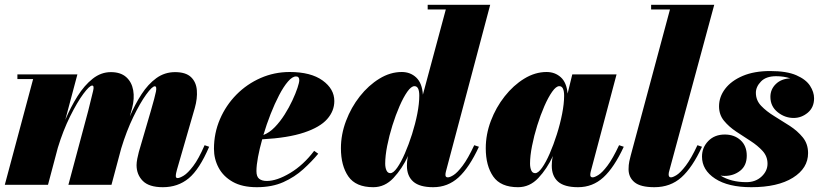

<svg xmlns="http://www.w3.org/2000/svg" viewBox="-20 -770 3432 800"><path d="M444.5 0H265L347.5 -308Q362 -367.5 367.8 -390.5Q373.5 -413.5 364 -413.5Q353 -413.5 327.2 -378.8Q301.5 -344 272.2 -285.2Q243 -226.5 221 -154.5L180 0H0L118 -440.5H52.5V-460H302.5L252 -270.5Q274.5 -324 303 -369.2Q331.5 -414.5 366.2 -442Q401 -469.5 442 -469.5Q482.5 -469.5 505.8 -448.8Q529 -428 535 -394Q541 -360 530.5 -319.5L521 -285Q542.5 -335.5 569.8 -377.5Q597 -419.5 631.5 -444.5Q666 -469.5 709.5 -469.5Q754 -469.5 775.8 -448.8Q797.5 -428 800.2 -394Q803 -360 791.5 -319.5L717.5 -63.5Q715.5 -57 714 -49.5Q712.5 -42 712.5 -36.5Q712.5 -28 720 -28Q728.5 -28 745.5 -38.2Q762.5 -48.5 785 -78Q807.5 -107.5 832.5 -165L851.5 -158.5Q811 -64 766.2 -27Q721.5 10 658.5 10Q601 10 575 -16.2Q549 -42.5 549 -82Q549 -93 552 -108.8Q555 -124.5 558.5 -137L608.5 -308Q625.5 -366.5 629.8 -388.5Q634 -410.5 625 -410.5Q614 -410.5 589 -376Q564 -341.5 535.5 -282.8Q507 -224 485 -151.5Z M1048.5 -57Q1048.5 -34 1060 -25Q1071.5 -16 1091.5 -16Q1133.5 -16 1189 -49.2Q1244.5 -82.5 1289 -141.5L1306 -129.5Q1279 -97 1243.5 -64.8Q1208 -32.5 1160.8 -11.2Q1113.5 10 1050 10Q989.5 10 950 -12.2Q910.5 -34.5 891 -71Q871.5 -107.5 871.5 -150Q871.5 -215.5 896.5 -273.5Q921.5 -331.5 965.2 -375.8Q1009 -420 1066 -445Q1123 -470 1187 -470Q1275 -470 1324 -434.8Q1373 -399.5 1373 -349Q1373 -307.5 1343.2 -273.8Q1313.5 -240 1247.2 -217.8Q1181 -195.5 1072.5 -189.5Q1061.5 -150.5 1055 -115.8Q1048.5 -81 1048.5 -57ZM1213.5 -451.5Q1198 -451.5 1179.8 -430.2Q1161.5 -409 1143 -373.5Q1124.5 -338 1107.5 -294.8Q1090.5 -251.5 1077.5 -207.5Q1102.5 -217 1125 -240.2Q1147.5 -263.5 1166 -292.8Q1184.5 -322 1198.2 -351.5Q1212 -381 1219.5 -403.8Q1227 -426.5 1227 -436Q1227 -451.5 1213.5 -451.5Z M1975.5 -158.5Q1935.5 -72 1890.8 -31Q1846 10 1785 10Q1728.5 10 1702 -13.2Q1675.5 -36.5 1675.5 -79.5Q1675.5 -96 1678 -110L1680.5 -120.5Q1655.5 -67 1619.5 -28.5Q1583.5 10 1535.5 10Q1462.5 10 1431.5 -34.8Q1400.5 -79.5 1400.5 -152.5Q1400.5 -210 1421.8 -266.2Q1443 -322.5 1479.2 -368.5Q1515.5 -414.5 1560.8 -442.2Q1606 -470 1654 -470Q1690 -470 1714.5 -446.8Q1739 -423.5 1742 -375.5L1837.5 -730.5H1762V-750H2022.5L1838 -55.5Q1836 -48 1836 -41Q1836 -31 1846 -31Q1855 -31 1870.5 -41Q1886 -51 1907.8 -79.8Q1929.5 -108.5 1956 -165ZM1727 -371.5Q1727 -411 1707 -411Q1693.5 -411 1677.2 -388Q1661 -365 1644.8 -327.8Q1628.5 -290.5 1615 -247.2Q1601.5 -204 1593.2 -162Q1585 -120 1585 -88.5Q1585 -72 1590.2 -60.2Q1595.5 -48.5 1606.5 -48.5Q1619 -48.5 1635 -71.2Q1651 -94 1667 -130.8Q1683 -167.5 1696.8 -210.8Q1710.5 -254 1718.8 -296.2Q1727 -338.5 1727 -371.5Z M2579 -158.5Q2539 -72 2494.2 -31Q2449.5 10 2388.5 10Q2331.5 10 2305.2 -13.2Q2279 -36.5 2279 -79.5Q2279 -90 2279.8 -97.5Q2280.5 -105 2281.5 -110L2284 -120Q2259 -66.5 2223 -28.2Q2187 10 2138.5 10Q2066 10 2035 -34.8Q2004 -79.5 2004 -152.5Q2004 -210 2025.2 -266.2Q2046.5 -322.5 2082.8 -368.5Q2119 -414.5 2164.2 -442.2Q2209.5 -470 2257.5 -470Q2292.5 -470 2316.8 -448Q2341 -426 2345 -380L2364.5 -460H2549L2441.5 -55.5Q2439.5 -48 2439.5 -41Q2439.5 -31 2449.5 -31Q2457.5 -31 2473.5 -41Q2489.5 -51 2511.2 -79.8Q2533 -108.5 2559.5 -165ZM2330.5 -371Q2330.5 -411 2310.5 -411Q2297 -411 2280.8 -388Q2264.5 -365 2248.2 -327.8Q2232 -290.5 2218.5 -247.2Q2205 -204 2196.8 -162Q2188.5 -120 2188.5 -88.5Q2188.5 -72 2193.5 -60.2Q2198.5 -48.5 2210 -48.5Q2222.5 -48.5 2238.5 -71Q2254.5 -93.5 2270.5 -130.2Q2286.5 -167 2300.2 -210.2Q2314 -253.5 2322.2 -295.8Q2330.5 -338 2330.5 -371Z M2905 -158.5Q2865 -72 2819.2 -31Q2773.5 10 2706.5 10Q2649 10 2624 -10.5Q2599 -31 2599 -65Q2599 -83 2602.2 -98Q2605.5 -113 2608 -122L2771.5 -730.5H2693V-750H2956L2769 -59.5Q2767.5 -55 2766.8 -51Q2766 -47 2766 -43.5Q2766 -31 2775.5 -31Q2784 -31 2799.8 -41Q2815.5 -51 2837.5 -79.8Q2859.5 -108.5 2886 -165Z M3347 -132Q3347 -69 3283.8 -29.5Q3220.5 10 3110.5 10Q3014 10 2959.5 -25.8Q2905 -61.5 2905 -117.5Q2905 -155.5 2931.2 -182.5Q2957.5 -209.5 3000 -209.5Q3039.5 -209.5 3065.5 -186Q3091.5 -162.5 3091.5 -121.5Q3091.5 -80 3064 -58.5Q3036.5 -37 2999 -37Q2990.5 -37 2982 -38.5Q3026.5 -11 3090 -11Q3128 -11 3153 -34.2Q3178 -57.5 3178 -88Q3178 -118.5 3157.5 -141Q3137 -163.5 3107 -182.8Q3077 -202 3047 -222Q3017 -242 2996.5 -267Q2976 -292 2976 -327Q2976 -366.5 3001.5 -400Q3027 -433.5 3074.8 -453.8Q3122.5 -474 3189 -474Q3258 -474 3298 -456.5Q3338 -439 3355 -412.8Q3372 -386.5 3372 -360.5Q3372 -322.5 3345.8 -300.5Q3319.5 -278.5 3287 -278.5Q3250 -278.5 3220 -302.8Q3190 -327 3190 -366.5Q3190 -398 3212.8 -420Q3235.5 -442 3273 -443.5Q3246 -452.5 3214 -452.5Q3172 -452.5 3150.8 -430.5Q3129.5 -408.5 3129.5 -383.5Q3129.5 -352 3151.5 -329Q3173.5 -306 3206 -286.2Q3238.5 -266.5 3270.8 -245.5Q3303 -224.5 3325 -197.5Q3347 -170.5 3347 -132Z"/></svg>

Font: Bodoni* 11pt Fatface
Style: Italic
Weight: 900
Italic angle: -13°
Version: Version 2.3